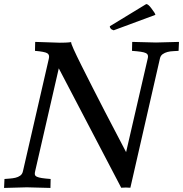

<svg xmlns="http://www.w3.org/2000/svg" viewBox="-20 -920 900 944"><path d="M520 -791 699 -900Q709 -900 725 -878Q743 -855 744 -847L539 -771Q528 -774 523.5 -780.5Q519 -787 520 -791ZM747 -711 630 -714 629 -670Q656 -668 672.5 -665.5Q689 -663 697 -659Q705 -655 707 -648Q709 -641 706 -631L600 -172Q581 -209 553 -262Q525 -315 494.5 -374Q464 -433 434 -492Q404 -551 380 -599Q356 -647 342 -678Q328 -709 330 -713Q316 -711 301.5 -710.5Q287 -710 274 -710L153 -714L152 -670Q199 -666 212 -658.5Q225 -651 220 -631L93 -79Q90 -64 79.5 -56.5Q69 -49 55.5 -46Q42 -43 27.5 -42Q13 -41 2 -40L0 4L112 1L228 4L229 -40Q202 -42 186 -44.5Q170 -47 161.5 -51Q153 -55 151.5 -61.5Q150 -68 153 -79L269 -584L576 3Q583 2 598.5 2Q614 2 621 3L766 -631Q769 -646 779.5 -653.5Q790 -661 803.5 -664.5Q817 -668 832 -668.5Q847 -669 858 -670L860 -714Z"/></svg>

Font: Lusitana
Style: Italic
Weight: 400
Italic angle: -12°
Designer: Ana Paula Megda
Foundry: Ana Paula Megda
Version: Version 1.000; ttfautohint (v1.1) -l 8 -r 50 -G 200 -x 14 -D